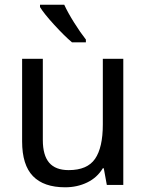

<svg xmlns="http://www.w3.org/2000/svg" viewBox="-20 -786 623 816"><path d="M504 0H434L421 -71H417Q393 -31 350.5 -10.5Q308 10 257 10Q166 10 120 -37.5Q74 -85 74 -185V-536H162V-191Q162 -126 189 -94.5Q216 -63 272 -63Q351 -63 384 -111Q417 -159 417 -257V-536H504ZM345 -618V-606H286Q254 -633 210.5 -680.5Q167 -728 150 -756V-766H253Q268 -733 295 -690Q322 -647 345 -618Z"/></svg>

Font: Noto Sans Display
Style: Regular
Weight: 400
Designer: Monotype Design team
Foundry: Monotype Imaging Inc.
Version: Version 1.000